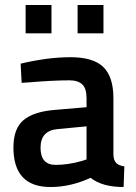

<svg xmlns="http://www.w3.org/2000/svg" viewBox="-20 -741 547 772"><path d="M436 -346V-118Q437 -96 447.5 -85.5Q458 -75 480 -72L477 11Q391 11 344 -26Q264 11 183 11Q34 11 34 -148Q34 -224 74.5 -258Q115 -292 199 -299L328 -310V-346Q328 -386 310.5 -402Q293 -418 259 -418Q195 -418 99 -410L67 -408L63 -485Q172 -511 263.5 -511Q355 -511 395.5 -471.5Q436 -432 436 -346ZM212 -222Q143 -216 143 -147Q143 -78 204 -78Q254 -78 310 -94L328 -100V-233ZM83 -607V-721H187V-607ZM292 -607V-721H396V-607Z"/></svg>

Font: Titillium Web[RUS by Daymarius]
Style: Regular
Weight: 600
Designer: Cyrillization by Daymarius
Foundry: Cyrillization by Daymarius
Version: Version 1.002 September 11, 2018